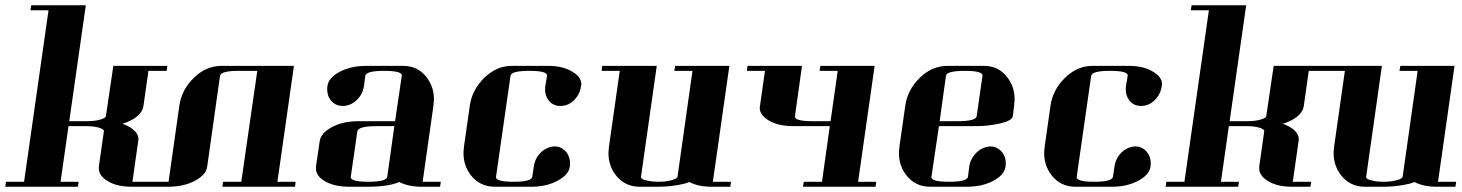

<svg xmlns="http://www.w3.org/2000/svg" viewBox="-20 -712 5572 732"><path d="M0 0 2.9 -19H71.8L165 -672.9H96.2L99.1 -691.9H307.1L244.1 -250H313Q340.8 -250 361.8 -255.9Q382.3 -261.7 383.8 -269L412.1 -460.9H618.2L615.2 -441.9H545.9L526.9 -308.1Q522.5 -275.9 479 -252.9Q460.9 -244.1 446.8 -240.2Q460.4 -235.8 475.1 -227.1Q507.8 -207.5 507.8 -180.2Q507.8 -179.2 507.3 -176.5Q506.8 -173.8 506.8 -172.9L484.9 -19H555.2L551.8 0H482.9Q424.8 0 390.1 -22Q356.9 -42 356.9 -69.8V-77.1L376 -210.9Q377 -214.8 372.3 -218.5Q367.7 -222.2 357.9 -225.1Q338.4 -231 310.1 -231H241.2L210.9 -19H279.8L276.9 0Z M550.8 0 553.7 -19H622.6L663.6 -308.1Q671.9 -369.6 719.7 -416Q766.1 -460.9 824.7 -460.9H1100.6L1037.6 -19H1106.9L1105 0H827.6L830.6 -19H899.9L960.9 -441.9H890.6Q821.8 -441.9 818.8 -422.9L770 -77.1Q765.6 -44.9 721.7 -22Q679.7 0 619.6 0Z M1184.6 -69.8V-77.1L1198.7 -172.9Q1203.1 -205.1 1246.6 -228Q1288.6 -250 1347.7 -250H1486.3L1511.7 -422.9Q1514.6 -441.9 1444.3 -441.9Q1375.5 -441.9 1372.6 -422.9L1367.7 -384.8Q1363.3 -352.5 1339.4 -330.1Q1315.9 -308.1 1286.6 -308.1Q1258.3 -308.1 1240.7 -330.1Q1227.5 -346.7 1227.5 -371.1Q1227.5 -379.9 1228.5 -384.8Q1232.9 -416 1276.4 -439Q1318.4 -460.9 1378.4 -460.9H1516.6Q1574.2 -460.9 1607.4 -416Q1634.3 -380.4 1634.3 -334Q1634.3 -325.7 1632.3 -308.1L1591.3 -19H1660.6L1657.7 0H1588.4Q1536.6 0 1502.4 -18.1Q1460 0 1381.3 0H1312.5Q1253.4 0 1217.3 -22Q1184.6 -41.5 1184.6 -69.8ZM1317.4 -38.1Q1314.5 -19 1384.3 -19Q1453.6 -19 1456.5 -38.1L1483.4 -231H1414.6Q1345.2 -231 1342.3 -210.9Z M1747.1 -127.9Q1747.1 -136.2 1749 -153.8L1771 -308.1Q1779.3 -369.6 1827.1 -416Q1873.5 -460.9 1931.2 -460.9H2069.3Q2127 -460.9 2163.1 -438Q2196.3 -418 2196.3 -391.1Q2196.3 -390.1 2195.8 -387.5Q2195.3 -384.8 2195.3 -383.8Q2190.9 -352.5 2168.5 -330.1Q2146.5 -308.1 2116.2 -308.1Q2087.4 -308.1 2071.3 -330.1Q2058.1 -346.7 2058.1 -371.1Q2058.1 -379.9 2059.1 -384.8L2065.4 -422.9Q2068.4 -441.9 1998 -441.9Q1929.2 -441.9 1926.3 -422.9L1871.1 -38.1Q1868.2 -19 1938 -19Q2006.3 -19 2009.3 -38.1L2015.1 -77.1Q2019.5 -108.4 2042 -130.9Q2064.9 -152.3 2094.2 -153.8Q2121.6 -153.8 2140.1 -130.9Q2153.3 -112.8 2153.3 -89.8Q2153.3 -80.1 2152.3 -76.2Q2147.9 -44.9 2104 -22Q2062 0 2004.4 0H1866.2Q1809.1 0 1774.4 -44.9Q1747.1 -81.1 1747.1 -127.9Z M2273.9 -441.9 2275.9 -460.9H2483.9L2423.8 -38.1Q2422.9 -34.2 2427.7 -30.5Q2432.6 -26.9 2441.9 -24.9Q2461.9 -19 2490.7 -19Q2518.6 -19 2540 -24.9Q2561.5 -30.8 2563 -38.1L2620.1 -441.9H2550.8L2554.2 -460.9H2760.7L2697.8 -19H2767.1L2764.2 0H2694.8Q2642.1 0 2607.9 -18.1Q2600.1 -14.2 2586.9 -11.2Q2541 0 2487.8 0H2418.9Q2361.8 0 2327.1 -44.9Q2299.8 -81.1 2299.8 -127.9Q2299.8 -136.2 2301.8 -153.8L2342.8 -441.9Z M2827.6 -441.9 2829.6 -460.9H3037.6L3010.7 -269Q3007.8 -250 3077.6 -250H3146.5L3173.8 -441.9H3104.5L3107.9 -460.9H3314.5L3251.5 -19H3320.8L3317.9 0H3041.5L3044.4 -19H3113.8L3143.6 -231H3005.9Q2946.8 -231 2910.6 -252.9Q2876.5 -273.4 2876.5 -300.8Q2876.5 -301.8 2877 -304.4Q2877.4 -307.1 2877.4 -308.1L2896.5 -441.9Z M3407.2 -127.9Q3407.2 -136.2 3409.2 -153.8L3431.2 -308.1Q3439.5 -369.6 3487.3 -416Q3533.7 -460.9 3592.3 -460.9H3730.5Q3788.1 -460.9 3821.3 -416Q3848.1 -380.4 3848.1 -334Q3848.1 -325.7 3846.2 -308.1L3841.3 -269Q3838.4 -252.4 3796.4 -242.2Q3750.5 -231 3697.3 -231H3559.6L3531.2 -38.1Q3528.3 -19 3598.1 -19Q3667.5 -19 3670.4 -38.1L3675.3 -77.1Q3679.2 -106.4 3703.6 -130.9Q3726.6 -152.3 3755.4 -153.8Q3782.7 -153.8 3801.3 -130.9Q3814.5 -112.8 3814.5 -89.8Q3814.5 -80.1 3813.5 -76.2Q3809.1 -44.9 3765.6 -22Q3723.6 0 3664.6 0H3526.4Q3469.2 0 3434.6 -44.9Q3407.2 -81.1 3407.2 -127.9ZM3562.5 -250H3631.3Q3700.7 -250 3703.6 -269L3725.6 -422.9Q3728.5 -441.9 3658.2 -441.9Q3589.4 -441.9 3586.4 -422.9Z M3960.9 -127.9Q3960.9 -136.2 3962.9 -153.8L3984.9 -308.1Q3993.2 -369.6 4041 -416Q4087.4 -460.9 4145 -460.9H4283.2Q4340.8 -460.9 4377 -438Q4410.2 -418 4410.2 -391.1Q4410.2 -390.1 4409.7 -387.5Q4409.2 -384.8 4409.2 -383.8Q4404.8 -352.5 4382.3 -330.1Q4360.4 -308.1 4330.1 -308.1Q4301.3 -308.1 4285.2 -330.1Q4272 -346.7 4272 -371.1Q4272 -379.9 4272.9 -384.8L4279.3 -422.9Q4282.2 -441.9 4211.9 -441.9Q4143.1 -441.9 4140.1 -422.9L4085 -38.1Q4082 -19 4151.9 -19Q4220.2 -19 4223.1 -38.1L4229 -77.1Q4233.4 -108.4 4255.9 -130.9Q4278.8 -152.3 4308.1 -153.8Q4335.4 -153.8 4354 -130.9Q4367.2 -112.8 4367.2 -89.8Q4367.2 -80.1 4366.2 -76.2Q4361.8 -44.9 4317.9 -22Q4275.9 0 4218.3 0H4080.1Q4022.9 0 3988.3 -44.9Q3960.9 -81.1 3960.9 -127.9Z M4423.8 0 4426.8 -19H4495.6L4588.9 -672.9H4520L4522.9 -691.9H4731L4668 -250H4736.8Q4764.6 -250 4785.6 -255.9Q4806.2 -261.7 4807.6 -269L4835.9 -460.9H5042L5039.1 -441.9H4969.7L4950.7 -308.1Q4946.3 -275.9 4902.8 -252.9Q4884.8 -244.1 4870.6 -240.2Q4884.3 -235.8 4898.9 -227.1Q4931.6 -207.5 4931.6 -180.2Q4931.6 -179.2 4931.2 -176.5Q4930.7 -173.8 4930.7 -172.9L4908.7 -19H4979L4975.6 0H4906.7Q4848.6 0 4814 -22Q4780.8 -42 4780.8 -69.8V-77.1L4799.8 -210.9Q4800.8 -214.8 4796.1 -218.5Q4791.5 -222.2 4781.7 -225.1Q4762.2 -231 4733.9 -231H4665L4634.8 -19H4703.6L4700.7 0Z M5038.6 -441.9 5040.5 -460.9H5248.5L5188.5 -38.1Q5187.5 -34.2 5192.4 -30.5Q5197.3 -26.9 5206.5 -24.9Q5226.6 -19 5255.4 -19Q5283.2 -19 5304.7 -24.9Q5326.2 -30.8 5327.6 -38.1L5384.8 -441.9H5315.4L5318.8 -460.9H5525.4L5462.4 -19H5531.7L5528.8 0H5459.5Q5406.7 0 5372.6 -18.1Q5364.7 -14.2 5351.6 -11.2Q5305.7 0 5252.4 0H5183.6Q5126.5 0 5091.8 -44.9Q5064.5 -81.1 5064.5 -127.9Q5064.5 -136.2 5066.4 -153.8L5107.4 -441.9Z"/></svg>

Font: Hjet
Style: Italic
Weight: 400
Designer: T. Christopher White
Version: Version 1.2